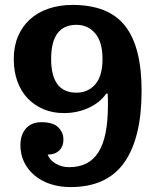

<svg xmlns="http://www.w3.org/2000/svg" viewBox="-20 -751 637 781"><path d="M412 -370H418Q419 -356 419 -345Q419 -334 419 -323Q419 -258 409.5 -210.5Q400 -163 380.5 -132Q361 -101 331 -86Q301 -71 261 -71Q231 -71 206.5 -85.5Q182 -100 174 -122Q203 -122 220.5 -138.5Q238 -155 238 -183Q238 -212 217 -233Q196 -254 148 -254Q126 -254 110 -246.5Q94 -239 83.5 -226Q73 -213 68 -196.5Q63 -180 63 -161Q63 -123 78 -92Q93 -61 120 -38Q147 -15 184.5 -2.5Q222 10 267 10Q415 10 485.5 -90Q556 -190 556 -382Q556 -560 489 -645.5Q422 -731 275 -731Q221 -731 176.5 -715.5Q132 -700 101 -671.5Q70 -643 53 -602.5Q36 -562 36 -511Q36 -461 50.5 -420.5Q65 -380 92 -351.5Q119 -323 156.5 -307Q194 -291 240 -291Q294 -291 340 -312Q386 -333 412 -370ZM188 -511Q188 -650 291 -650Q338 -650 367.5 -615Q397 -580 397 -511Q397 -442 367.5 -408Q338 -374 291 -374Q188 -374 188 -511Z"/></svg>

Font: GradeGX
Style: Regular
Weight: 100
Width: 1
Designer: Adam Twardoch
Foundry: Adam Twardoch
Version: Version 2.002; DEVELOPMENT